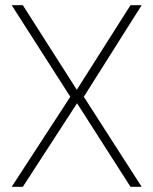

<svg xmlns="http://www.w3.org/2000/svg" viewBox="-20 -720 591 740"><path d="M251 -347 25 -700H68L276 -374L483 -700H526L303 -347L526 0H483L277 -322L68 0H25Z"/></svg>

Font: Cairo ExtraLight
Style: Regular
Weight: 275
Designer: Mohamed Gaber, Accademia di Belle Arti di Urbino and others
Foundry: Kief Type Foundry, Accademia di Belle Arti di Urbino and others
Version: Version 3.011